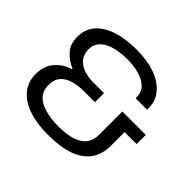

<svg xmlns="http://www.w3.org/2000/svg" viewBox="-166 -897 1108 1108"><g transform="rotate(45 388.5 -343.0)"><path d="M350 12Q258 12 191.5 -11Q125 -34 88.5 -78.5Q52 -123 52 -186Q52 -253 89 -295.5Q126 -338 181 -354V-358Q134 -378 102 -414Q70 -450 70 -509Q70 -569 106 -611.5Q142 -654 208.5 -676Q275 -698 364 -698Q452 -698 516.5 -675Q581 -652 616.5 -609.5Q652 -567 652 -512V-495H559V-505Q559 -545 533 -570.5Q507 -596 463.5 -608.5Q420 -621 366 -621Q327 -621 291 -614.5Q255 -608 227 -594Q199 -580 183 -557.5Q167 -535 167 -503Q167 -462 188.5 -436.5Q210 -411 245 -399Q280 -387 321 -387H409V-313H320Q276 -313 236.5 -302.5Q197 -292 173 -266Q149 -240 149 -193Q149 -148 175 -120Q201 -92 248.5 -78.5Q296 -65 359 -65Q428 -65 472 -80Q516 -95 537.5 -124Q559 -153 559 -196V-387H750V-312H652V-199Q652 -131 618.5 -83.5Q585 -36 518 -12Q451 12 350 12Z"/></g></svg>

Font: Archivo SemiExpanded
Style: Regular
Weight: 400
Width: 6
Designer: Hector Gatti
Foundry: Omnibus-Type
Version: Version 2.001